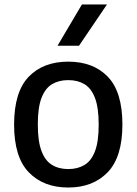

<svg xmlns="http://www.w3.org/2000/svg" viewBox="-20 -828 610 858"><path d="M285 10Q174.5 10 108.8 -57.8Q43 -125.5 43 -271Q43 -417 108 -484.8Q173 -552.5 285 -552.5Q397 -552.5 462 -484.8Q527 -417 527 -271.5Q527 -126.5 461.2 -58.2Q395.5 10 285 10ZM285 -72.5Q327 -72.5 357.5 -90.8Q388 -109 404.5 -152.2Q421 -195.5 421 -270.5Q421 -346.5 404.5 -390Q388 -433.5 357.5 -451.8Q327 -470 285 -470Q243 -470 212.5 -451.8Q182 -433.5 165.5 -390.5Q149 -347.5 149 -272.5Q149 -196.5 165.5 -153Q182 -109.5 212.5 -91Q243 -72.5 285 -72.5ZM237 -623.5 346 -808H458L333 -623.5Z"/></svg>

Font: Encode Sans Md
Style: Regular
Weight: 500
Designer: Multiple Designers
Foundry: Impallari Type
Version: Version 3.002; ttfautohint (v1.8.3) -l 8 -r 50 -G 200 -x 14 